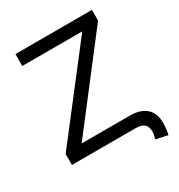

<svg xmlns="http://www.w3.org/2000/svg" viewBox="-189 -814 990 1063"><g transform="rotate(-30 305.5 -282.0)"><path d="M585.4 49.3Q585.4 85.9 577.1 124.5L501.5 107.9Q510.3 80.6 510.3 64.9Q510.3 30.3 492.9 15.1Q475.6 0 438 0H31.7V-69.8L450.7 -611.8H67.4V-688H556.6V-620.1L137.7 -76.2H448.2Q512.7 -76.2 549.1 -44.2Q585.4 -12.2 585.4 49.3Z"/></g></svg>

Font: Arimo
Style: Regular
Weight: 400
Designer: Steve Matteson
Foundry: Monotype Imaging Inc.
Version: Version 1.33